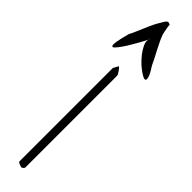

<svg xmlns="http://www.w3.org/2000/svg" viewBox="-394 -965 930 930"><g transform="rotate(45 71.0 -500.5)"><path d="M47.9 -680.7Q50.8 -678.7 55.2 -673.8Q59.6 -668.9 63.5 -663.1Q67.4 -657.2 70.8 -651.4Q74.2 -645.5 74.2 -641.6V-12.7Q74.2 -9.8 68.8 -4.9Q63.5 0 59.6 0Q56.6 0 52.2 -2Q47.9 -3.9 43.5 -5.4Q39.1 -6.8 36.1 -9.3Q33.2 -11.7 33.2 -12.7V-654.3ZM-28.3 -824.2Q-26.4 -827.1 -19.5 -841.8Q-12.7 -856.4 -4.4 -876.5Q3.9 -896.5 13.7 -918.5Q23.4 -940.4 33.2 -958Q43 -975.6 51.3 -988.3Q59.6 -1001 66.4 -1001Q67.4 -1001 72.3 -999.5Q77.1 -998 79.1 -997.1Q79.1 -993.2 80.6 -983.9Q82 -974.6 84 -963.9Q85.9 -953.1 88.4 -943.4Q90.8 -933.6 92.8 -930.7Q95.7 -921.9 104 -904.8Q112.3 -887.7 122.1 -868.2Q131.8 -848.6 142.6 -829.1L159.2 -794.9Q180.7 -762.7 185.5 -746.1Q190.4 -729.5 185.5 -725.6Q180.7 -721.7 167.5 -728.5Q154.3 -735.4 137.7 -748Q121.1 -760.7 104.5 -778.3Q87.9 -795.9 75.7 -814.5Q63.5 -833 57.6 -851.6Q55.7 -862.3 57.6 -873Q56.6 -870.1 55.7 -868.2Q48.8 -854.5 38.6 -835.9Q28.3 -817.4 15.6 -795.9Q2.9 -774.4 -9.3 -757.3Q-21.5 -740.2 -30.3 -731Q-39.1 -721.7 -43.5 -726.6Q-47.9 -731.4 -44.4 -754.4Q-41 -777.3 -28.3 -824.2ZM60.5 -882.8Q57.6 -877.9 57.6 -874Q61.5 -881.8 60.5 -882.8Z"/></g></svg>

Font: The Girl Next Door
Style: Regular
Weight: 400
Designer: Kimberly Geswein
Foundry: Kimberly Geswein
Version: Version 1.002 2010